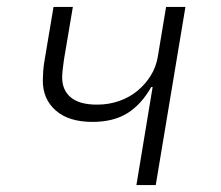

<svg xmlns="http://www.w3.org/2000/svg" viewBox="-20 -536 640 556"><path d="M422 -284H418Q389 -233 348.5 -208Q308 -183 248 -183Q179 -183 141.5 -216Q104 -249 104 -302Q104 -313 105 -328.5Q106 -344 109 -361L135 -516H191L165 -362Q163 -348 161.5 -334Q160 -320 160 -312Q160 -275 185 -254Q210 -233 261 -233Q295 -233 325 -243.5Q355 -254 378 -273Q401 -292 416.5 -317Q432 -342 437 -372L461 -516H517L431 0H375Z"/></svg>

Font: IBM Plex Mono Light
Style: Italic
Weight: 300
Italic angle: -9°
Monospace: yes
Designer: Mike Abbink, Paul van der Laan, Pieter van Rosmalen
Foundry: Bold Monday
Version: Version 2.3